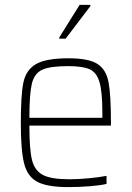

<svg xmlns="http://www.w3.org/2000/svg" viewBox="-20 -756 538 784"><path d="M433 -243H100Q100 -147 110.5 -103.5Q121 -60 154.5 -42Q188 -24 263 -24Q299 -24 342 -28Q385 -32 415 -38V-5Q390 1 346.5 4.5Q303 8 259 8Q173 8 132.5 -13.5Q92 -35 78.5 -88.5Q65 -142 65 -254Q65 -368 75.5 -419Q86 -470 126.5 -494Q167 -518 260 -518Q341 -518 377 -495.5Q413 -473 423 -421.5Q433 -370 433 -256ZM100 -275H398V-296Q398 -382 386 -421.5Q374 -461 345.5 -473.5Q317 -486 258 -486Q184 -486 152 -471Q120 -456 110 -414Q100 -372 100 -275ZM222 -598V-603L305 -736H349V-731L248 -598Z"/></svg>

Font: Saira Semi Condensed Thin
Style: Regular
Weight: 100
Width: 4
Designer: Hector Gatti with collaboration of the Omnibus-Type team
Foundry: Omnibus-Type
Version: Version 1.001; ttfautohint (v1.8)